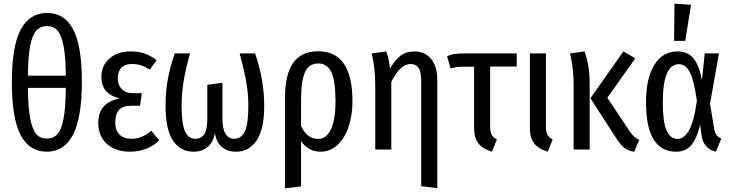

<svg xmlns="http://www.w3.org/2000/svg" viewBox="-20 -820 4012 1053"><path d="M429 -372Q429 -175 380.5 -81.5Q332 12 237 12Q141 12 93 -79.5Q45 -171 45 -371Q45 -566 93.5 -657.5Q142 -749 238 -749Q334 -749 381.5 -658.5Q429 -568 429 -372ZM133 -405H341Q340 -509 328.5 -568.5Q317 -628 295 -652.5Q273 -677 238 -677Q202 -677 179.5 -652.5Q157 -628 145.5 -569Q134 -510 133 -405ZM341 -338H133Q134 -229 146 -168.5Q158 -108 179.5 -84Q201 -60 237 -60Q273 -60 295 -84.5Q317 -109 328.5 -169Q340 -229 341 -338Z M839 -490 802 -438Q777 -454 754 -461.5Q731 -469 703 -469Q666 -469 646 -449Q626 -429 626 -390Q626 -354 647.5 -331.5Q669 -309 706 -309H758L748 -240H701Q654 -240 633 -217.5Q612 -195 612 -147Q612 -106 635 -82.5Q658 -59 701 -59Q732 -59 758 -70Q784 -81 810 -103L853 -50Q823 -20 781.5 -4Q740 12 693 12Q615 12 567 -30Q519 -72 519 -146Q519 -258 637 -280Q589 -291 562.5 -320Q536 -349 536 -397Q536 -461 581 -499.5Q626 -538 697 -538Q741 -538 774.5 -526Q808 -514 839 -490Z M1429 -239Q1429 -111 1387.5 -49.5Q1346 12 1274 12Q1227 12 1196.5 -14.5Q1166 -41 1159 -89Q1149 -40 1119 -14Q1089 12 1042 12Q970 12 929 -48.5Q888 -109 888 -239Q888 -323 901.5 -391.5Q915 -460 938 -527H1022Q998 -440 987 -374Q976 -308 976 -238Q976 -143 994 -101Q1012 -59 1052 -59Q1083 -59 1100 -83.5Q1117 -108 1117 -171V-355L1200 -366V-171Q1200 -113 1217 -86Q1234 -59 1264 -59Q1302 -59 1322 -97.5Q1342 -136 1342 -240Q1342 -307 1330.5 -372Q1319 -437 1294 -527H1379Q1429 -383 1429 -239Z M1913 -264Q1913 -188 1892 -125Q1871 -62 1831 -25Q1791 12 1738 12Q1672 12 1631 -46V202L1543 213V-283Q1543 -413 1588.5 -476Q1634 -539 1725 -539Q1913 -539 1913 -264ZM1820 -264Q1820 -377 1797 -424.5Q1774 -472 1726 -472Q1674 -472 1652.5 -423.5Q1631 -375 1631 -268V-129Q1664 -58 1724 -58Q1770 -58 1795 -111Q1820 -164 1820 -264Z M2378 -387V212L2290 201V-375Q2290 -426 2275.5 -447.5Q2261 -469 2232 -469Q2175 -469 2126 -371V0H2038V-357Q2038 -447 2018 -527L2098 -538Q2112 -504 2119 -444Q2145 -490 2176.5 -514Q2208 -538 2253 -538Q2310 -538 2344 -497Q2378 -456 2378 -387Z M2668 -455V-129Q2668 -98 2676 -82Q2684 -66 2705 -55L2678 12Q2626 -4 2603 -34.5Q2580 -65 2580 -119V-454H2519Q2496 -454 2483.5 -452Q2471 -450 2451 -445L2432 -512Q2453 -521 2473.5 -524Q2494 -527 2538 -527H2814V-455Z M2974 -129Q2974 -98 2982 -82Q2990 -66 3011 -55L2984 12Q2932 -4 2909 -34.5Q2886 -65 2886 -119V-527H2974Z M3214 -363V0H3126V-357Q3126 -447 3106 -527L3186 -538Q3214 -460 3214 -363ZM3311 -284 3428 -108Q3443 -85 3456 -72.5Q3469 -60 3486 -53L3458 12Q3426 8 3404.5 -9Q3383 -26 3359 -63L3218 -281L3399 -538L3464 -500Z M3830 -382 3845 -527H3923L3874 -251L3897 -113Q3900 -92 3909 -80Q3918 -68 3936 -60L3906 12Q3875 6 3853.5 -17.5Q3832 -41 3827 -81L3820 -135Q3802 -62 3772 -25Q3742 12 3687 12Q3608 12 3565.5 -54Q3523 -120 3523 -259Q3523 -390 3568.5 -464Q3614 -538 3696 -538Q3750 -538 3781.5 -502Q3813 -466 3830 -382ZM3615 -259Q3615 -151 3635.5 -104.5Q3656 -58 3696 -58Q3730 -58 3757.5 -103Q3785 -148 3802 -267Q3786 -381 3763 -424.5Q3740 -468 3704 -468Q3615 -468 3615 -259ZM3679 -800 3770 -794 3738 -596H3677Z"/></svg>

Font: Fira Sans Extra Condensed
Style: Regular
Weight: 400
Width: 1
Designer: Carrois Corporate & Edenspiekermann AG
Foundry: Carrois Corporate GbR & Edenspiekermann AG
Version: Version 4.203